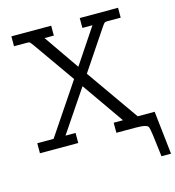

<svg xmlns="http://www.w3.org/2000/svg" viewBox="-125 -789 996 1090"><g transform="rotate(-15 372.5 -244.0)"><path d="M26.9 0V-59.1H123L323.2 -356.9L152.8 -599.1Q136.7 -622.1 130.9 -624Q127.9 -625 120.1 -625H42V-683.1H275.9V-625H221.2L363.8 -418.9H365.2L502.9 -625H443.8V-683.1H668.9V-625H588.9Q577.6 -625 573.2 -621.1Q568.8 -617.2 557.1 -600.1L400.9 -367.2L617.2 -59.1H716.8L745.1 194.8H689Q670.9 33.7 664.1 19Q660.2 9.3 644 4.9Q626 0 585.9 0H476.1V-59.1H530.8L358.9 -305.2L192.9 -59.1H252V0Z"/></g></svg>

Font: CMU Concrete
Style: Roman
Weight: 500
Version: Version 0.7.0